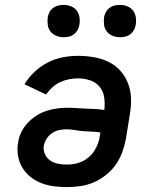

<svg xmlns="http://www.w3.org/2000/svg" viewBox="-20 -756 640 784"><path d="M253 8Q225 8 199 4.5Q173 1 148.5 -8.5Q124 -18 104 -34Q84 -50 71 -72Q58 -94 53.5 -120.5Q49 -147 54 -174Q57 -196 67 -216.5Q77 -237 93 -254Q109 -271 128.5 -283.5Q148 -296 169 -303Q190 -310 212 -313Q234 -316 255 -316Q274 -316 293 -314.5Q312 -313 330.5 -312.5Q349 -312 368 -311Q387 -310 406 -307Q409 -333 405.5 -358Q402 -383 387 -401.5Q372 -420 348 -428Q324 -436 299 -436Q281 -436 262.5 -432.5Q244 -429 226.5 -421Q209 -413 194 -399.5Q179 -386 168 -370L80 -412Q97 -440 121.5 -463Q146 -486 175.5 -501Q205 -516 236.5 -522Q268 -528 298 -528Q331 -528 363 -522.5Q395 -517 423 -503.5Q451 -490 471.5 -467Q492 -444 503 -415Q514 -386 515 -353.5Q516 -321 510 -288L494 -188Q489 -161 479 -134Q469 -107 452.5 -83.5Q436 -60 412 -41Q388 -22 362 -11Q336 0 308 4Q280 8 253 8ZM253 -84Q269 -84 285 -87Q301 -90 316 -97Q331 -104 344 -115.5Q357 -127 366 -141.5Q375 -156 380.5 -171.5Q386 -187 388 -203L390 -215Q373 -218 355 -218.5Q337 -219 319.5 -220.5Q302 -222 285 -225Q268 -228 250 -228Q235 -228 220 -224.5Q205 -221 192 -212Q179 -203 170.5 -189.5Q162 -176 159 -161Q156 -143 163.5 -126.5Q171 -110 185 -100.5Q199 -91 216.5 -87.5Q234 -84 253 -84ZM470 -604Q454 -604 439.5 -610Q425 -616 416 -627.5Q407 -639 405 -654.5Q403 -670 405 -686Q407 -697 412.5 -707Q418 -717 427.5 -724Q437 -731 448 -733.5Q459 -736 470 -736Q486 -736 500.5 -730Q515 -724 523.5 -712.5Q532 -701 534.5 -685.5Q537 -670 534 -654Q532 -643 526.5 -633Q521 -623 512 -616Q503 -609 492 -606.5Q481 -604 470 -604ZM240 -604Q224 -604 209.5 -610Q195 -616 186 -627.5Q177 -639 175 -654.5Q173 -670 175 -686Q177 -697 182.5 -707Q188 -717 197.5 -724Q207 -731 218 -733.5Q229 -736 240 -736Q256 -736 270.5 -730Q285 -724 293.5 -712.5Q302 -701 304.5 -685.5Q307 -670 304 -654Q302 -643 296.5 -633Q291 -623 282 -616Q273 -609 262 -606.5Q251 -604 240 -604Z"/></svg>

Font: Iosevka Etoile Semibold
Style: Italic
Weight: 600
Italic angle: -9°
Designer: Belleve Invis
Foundry: Belleve Invis
Version: Version 22.1.2; ttfautohint (v1.8.4)